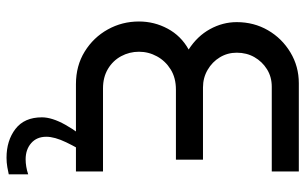

<svg xmlns="http://www.w3.org/2000/svg" viewBox="-198 -542 958 603"><g transform="rotate(90 281.5 -241.0)"><path d="M476 218Q422 218 385.5 190Q349 162 349 107Q349 75 372.5 33Q396 -9 438 -57L470 -45Q445 -6 427.5 30.5Q410 67 410 93Q410 123 430 140.5Q450 158 481 158Q492 158 504 156Q516 154 528 150V211Q520 213 505.5 215.5Q491 218 476 218ZM245 0Q187 0 142.5 -27.5Q98 -55 73 -100Q48 -145 48 -198Q48 -246 70.5 -288Q93 -330 136 -354Q94 -381 72 -421Q50 -461 50 -505Q50 -559 75.5 -603Q101 -647 145 -673.5Q189 -700 242 -700H519V-615H253Q222 -615 198 -600Q174 -585 160 -560.5Q146 -536 146 -505Q146 -476 160.5 -452Q175 -428 200 -413.5Q225 -399 255 -399H482V-314H262Q225 -314 198.5 -297.5Q172 -281 157.5 -254.5Q143 -228 143 -198Q143 -168 157 -142Q171 -116 197 -100.5Q223 -85 258 -85H519V0Z"/></g></svg>

Font: MuseoModerno Thin
Style: Regular
Weight: 400
Version: Version 1.003